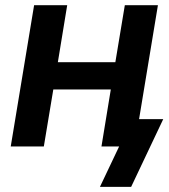

<svg xmlns="http://www.w3.org/2000/svg" viewBox="-20 -566 652 742"><path d="M239.7 -545.9 203.6 -325.7H425.8L462.4 -545.9H590.3L500 0H372.1L408.2 -220.2H186L149.4 0H21.5L111.8 -545.9ZM366.2 156.2 440.4 0H402.8L419.9 -105.5H610.8L486.8 156.2Z"/></svg>

Font: Inter Semi Bold
Style: Italic
Weight: 600
Italic angle: -9.39999°
Designer: Rasmus Andersson
Foundry: rsms
Version: Version 4.000;git-3c8e0fc